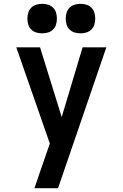

<svg xmlns="http://www.w3.org/2000/svg" viewBox="-20 -767 640 1002"><path d="M160 215Q174 173 188.5 131Q203 89 218 46L240 -18L65 -520H189L302 -156L411 -520H535L283 215ZM400 -593Q384 -593 369 -597.5Q354 -602 343 -613Q332 -624 327.5 -639Q323 -654 323 -670Q323 -686 327.5 -701Q332 -716 343 -727Q354 -738 369 -742.5Q384 -747 400 -747Q416 -747 431 -742.5Q446 -738 457 -727Q468 -716 472.5 -701Q477 -686 477 -670Q477 -654 472.5 -639Q468 -624 457 -613Q446 -602 431 -597.5Q416 -593 400 -593ZM200 -593Q184 -593 169 -597.5Q154 -602 143 -613Q132 -624 127.5 -639Q123 -654 123 -670Q123 -686 127.5 -701Q132 -716 143 -727Q154 -738 169 -742.5Q184 -747 200 -747Q216 -747 231 -742.5Q246 -738 257 -727Q268 -716 272.5 -701Q277 -686 277 -670Q277 -654 272.5 -639Q268 -624 257 -613Q246 -602 231 -597.5Q216 -593 200 -593Z"/></svg>

Font: Iosevka Custom Extended
Style: Bold
Weight: 700
Width: 7
Monospace: yes
Designer: Belleve Invis
Foundry: Belleve Invis
Version: Version 11.2.4; ttfautohint (v1.8.4)